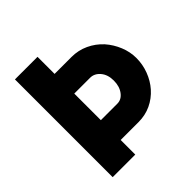

<svg xmlns="http://www.w3.org/2000/svg" viewBox="-191 -848 986 986"><g transform="rotate(-45 302.5 -355.0)"><path d="M232 -710H68V0H232V-106H361Q411 -106 452.5 -125.5Q494 -145 525 -180Q554 -213 570.5 -256.5Q587 -300 587 -347Q587 -391 569.5 -434Q552 -477 522 -511Q490 -546 447 -566Q404 -586 355 -586H232ZM232 -443H347Q378 -443 400.5 -416.5Q423 -390 423 -347Q423 -305 402.5 -277.5Q382 -250 352 -250H232Z"/></g></svg>

Font: RT Raleway ExtraBold
Style: Regular
Weight: 400
Designer: Matt McInerney, Pablo Impallari, Rodrigo Fuenzalida — Edited by Milan Moffatt in April 2016
Foundry: Matt McInerney, Pablo Impallari, Rodrigo Fuenzalida — Edited by Milan Moffatt in April 2016
Version: Version 3.001